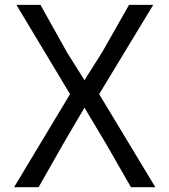

<svg xmlns="http://www.w3.org/2000/svg" viewBox="-20 -779 705 799"><path d="M271.5 -387.2 48.3 -758.8H148.4L258.3 -562L331.5 -445.3L405.3 -562L517.1 -758.8H617.7L392.6 -387.2L626.5 0H524.9L422.4 -178.7L331.5 -331.1L242.2 -178.7L140.6 0H38.6Z"/></svg>

Font: Duru Sans
Style: Regular
Weight: 400
Designer: Onur Yazõcõgil
Foundry: Onur Yazõcõgil
Version: Version 1.001